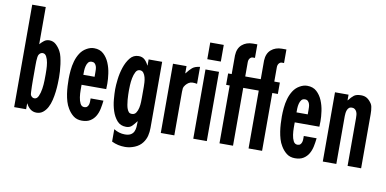

<svg xmlns="http://www.w3.org/2000/svg" viewBox="-78 -954 2671 1327"><g transform="rotate(10 1257.0 -290.5)"><path d="M52 -719H147V-458Q160 -473 175.5 -485Q191 -497 212 -497Q240 -497 260 -478Q280 -459 292 -436Q301 -420 306.5 -396.5Q312 -373 315.5 -348Q319 -323 320.5 -298.5Q322 -274 322 -256Q322 -238 321 -211Q320 -184 316.5 -154.5Q313 -125 306 -95.5Q299 -66 286.5 -42.5Q274 -19 255 -4Q236 11 210 11Q185 11 166.5 -3.5Q148 -18 138 -40H136V0H52ZM147 -228Q147 -222 147 -203Q147 -184 147.5 -163Q148 -142 149 -124Q150 -106 152 -102Q162 -84 179 -84Q197 -84 207 -106.5Q217 -129 221.5 -158.5Q226 -188 226.5 -217Q227 -246 227 -260Q227 -271 226.5 -294.5Q226 -318 222 -342Q218 -366 208.5 -384Q199 -402 182 -402Q167 -402 157 -388Q152 -382 150 -368.5Q148 -355 147.5 -340.5Q147 -326 147 -312Q147 -298 147 -291Z M652 -151Q649 -122 643 -93Q637 -64 623.5 -41Q610 -18 587 -3.5Q564 11 528 11Q493 11 469 -7.5Q445 -26 428 -55Q415 -76 407.5 -101.5Q400 -127 396 -153.5Q392 -180 390.5 -207Q389 -234 389 -258Q389 -285 392 -318Q395 -351 404 -382.5Q413 -414 430 -440.5Q447 -467 474 -482Q486 -489 499 -493Q512 -497 526 -497Q567 -497 592.5 -473.5Q618 -450 632.5 -415.5Q647 -381 652.5 -342Q658 -303 658 -272Q658 -262 657.5 -252.5Q657 -243 657 -233H484Q484 -221 484 -196Q484 -171 487.5 -146Q491 -121 500.5 -102.5Q510 -84 529 -84Q542 -84 549 -91Q556 -98 559 -108Q562 -118 562 -130Q562 -142 562 -151ZM563 -333Q563 -342 562.5 -354Q562 -366 558.5 -376.5Q555 -387 547.5 -394.5Q540 -402 527 -402Q510 -402 501.5 -391Q493 -380 489 -364Q485 -348 484.5 -331.5Q484 -315 484 -303H563Z M1005 -22Q1005 7 998.5 33.5Q992 60 975 83Q955 110 921 124Q887 138 854 138Q828 138 805.5 133Q783 128 760 117V30Q777 41 797 47Q817 53 837 53Q863 53 878 44.5Q893 36 900 21.5Q907 7 908.5 -11.5Q910 -30 910 -51H908Q894 -32 878.5 -16Q863 0 837 0Q797 0 773.5 -27Q750 -54 737.5 -92.5Q725 -131 721.5 -172.5Q718 -214 718 -243Q718 -270 723 -313Q728 -356 741.5 -397Q755 -438 778.5 -467.5Q802 -497 839 -497Q865 -497 881.5 -481.5Q898 -466 908 -444H910V-486H1005ZM910 -294Q910 -305 909 -323.5Q908 -342 903.5 -359.5Q899 -377 889.5 -389.5Q880 -402 864 -402Q845 -402 835 -383Q825 -364 820 -338.5Q815 -313 814 -287.5Q813 -262 813 -250Q813 -238 813.5 -221Q814 -204 815.5 -186Q817 -168 820 -151Q823 -134 827 -124Q832 -111 839 -103Q846 -95 861 -95Q880 -95 890 -110Q900 -125 904.5 -145.5Q909 -166 909.5 -187.5Q910 -209 910 -221Z M1081 -486H1176V-436H1178Q1198 -463 1216 -478Q1234 -493 1269 -497V-378Q1254 -381 1238 -381Q1223 -381 1211 -373.5Q1199 -366 1190 -355Q1179 -341 1177.5 -331.5Q1176 -322 1176 -306V0H1081Z M1309 -486H1404V0H1309ZM1309 -675H1404V-558H1309Z M1493 -406H1468V-486H1493V-617Q1495 -667 1525 -693Q1555 -719 1601 -719H1632V-624H1617Q1605 -624 1596.5 -613.5Q1588 -603 1588 -586V-486H1697V-617Q1699 -667 1729 -693Q1759 -719 1805 -719H1836V-624H1821Q1809 -624 1800.5 -613.5Q1792 -603 1792 -586V-486H1831V-406H1792V0H1697V-406H1588V0H1493Z M2148 -151Q2145 -122 2139 -93Q2133 -64 2119.5 -41Q2106 -18 2083 -3.5Q2060 11 2024 11Q1989 11 1965 -7.5Q1941 -26 1924 -55Q1911 -76 1903.5 -101.5Q1896 -127 1892 -153.5Q1888 -180 1886.5 -207Q1885 -234 1885 -258Q1885 -285 1888 -318Q1891 -351 1900 -382.5Q1909 -414 1926 -440.5Q1943 -467 1970 -482Q1982 -489 1995 -493Q2008 -497 2022 -497Q2063 -497 2088.5 -473.5Q2114 -450 2128.5 -415.5Q2143 -381 2148.5 -342Q2154 -303 2154 -272Q2154 -262 2153.5 -252.5Q2153 -243 2153 -233H1980Q1980 -221 1980 -196Q1980 -171 1983.5 -146Q1987 -121 1996.5 -102.5Q2006 -84 2025 -84Q2038 -84 2045 -91Q2052 -98 2055 -108Q2058 -118 2058 -130Q2058 -142 2058 -151ZM2059 -333Q2059 -342 2058.5 -354Q2058 -366 2054.5 -376.5Q2051 -387 2043.5 -394.5Q2036 -402 2023 -402Q2006 -402 1997.5 -391Q1989 -380 1985 -364Q1981 -348 1980.5 -331.5Q1980 -315 1980 -303H2059Z M2218 -486H2313V-447H2315Q2334 -472 2350.5 -484.5Q2367 -497 2400 -497Q2426 -497 2443.5 -485Q2461 -473 2475 -451Q2480 -443 2482.5 -431Q2485 -419 2486 -406Q2487 -393 2487 -380Q2487 -367 2487 -358V0H2392V-336Q2392 -346 2391 -358Q2390 -370 2385.5 -379.5Q2381 -389 2373 -395.5Q2365 -402 2352 -402Q2339 -402 2331.5 -395.5Q2324 -389 2320 -379Q2316 -369 2314.5 -357.5Q2313 -346 2313 -336V0H2218Z"/></g></svg>

Font: Osterbar
Style: Regular
Weight: 500
Width: 3
Designer: Peter Wiegel, Basierend auf Erbar schmal-halbfette Grotesk v. Jacob Erbar
Foundry: Peter Wiegel
Version: Version 1.0